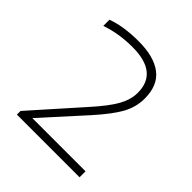

<svg xmlns="http://www.w3.org/2000/svg" viewBox="-147 -537 704 704"><g transform="rotate(45 204.5 -185.0)"><path d="M48 68V49L217 -141Q265 -194.5 285 -230.8Q305 -267 305 -302Q305 -407 173 -407Q102 -407 42 -386V-418Q96 -438 174 -438Q253 -438 295.5 -405.8Q338 -373.5 338 -305Q338 -261 316.2 -221.2Q294.5 -181.5 241 -122L97 37H373V68Z"/></g></svg>

Font: Encode Sans Expanded Thin
Style: Regular
Weight: 100
Width: 7
Designer: Multiple Designers
Foundry: Impallari Type
Version: Version 3.000; ttfautohint (v1.8.3) -l 8 -r 50 -G 200 -x 14 